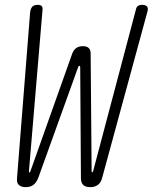

<svg xmlns="http://www.w3.org/2000/svg" viewBox="-20 -760 640 790"><path d="M50 -27 104 -710Q106 -725 113 -732.5Q120 -740 135 -740Q146 -740 151 -735.5Q156 -731 155 -720L99 -55Q99 -51 101 -50.5Q103 -50 105 -55L277 -539Q283 -555 294 -562.5Q305 -570 321 -570Q337 -570 345 -562.5Q353 -555 353 -539L357 -55Q357 -51 359 -51Q361 -51 363 -55L539 -720Q541 -731 547.5 -735.5Q554 -740 565 -740Q580 -740 585.5 -732.5Q591 -725 586 -710L400 -27Q395 -8 382.5 1Q370 10 351 10Q332 10 322.5 1Q313 -8 313 -27L310 -485Q309 -489 306 -489Q303 -489 302 -485L137 -27Q129 -8 117 1Q105 10 86 10Q67 10 57.5 1Q48 -8 50 -27Z"/></svg>

Font: Maple Mono Thin
Style: Italic
Weight: 250
Italic angle: -10°
Monospace: yes
Designer: subframe7536
Version: Version 7.000